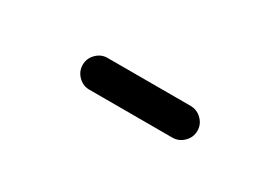

<svg xmlns="http://www.w3.org/2000/svg" viewBox="-11 -695 522 364"><g transform="rotate(30 250.0 -512.5)"><path d="M164.1 -477.5Q150.4 -477.5 140.1 -487.8Q129.9 -498 129.9 -512.2Q129.9 -526.4 140.1 -536.6Q150.4 -546.9 164.1 -546.9H345.7Q360.4 -546.9 370.6 -536.6Q380.9 -526.4 380.9 -512.2Q380.9 -498 370.6 -487.8Q360.4 -477.5 345.7 -477.5Z"/></g></svg>

Font: Rounded Mgen+ 2m regular
Style: Regular
Weight: 400
Designer: [Source Han Sans]
Ryoko NISHIZUKA  (kana & ideographs); Paul D. Hunt (Latin, Greek & Cyrillic); Wenlong ZHANG  (bopomofo
Version: Version 1.059.20150602